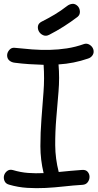

<svg xmlns="http://www.w3.org/2000/svg" viewBox="-29 -954 504 992"><path d="M17.6 0Q0 -4.9 -5.9 -19.5Q-11.7 -34.2 -7.8 -47.9Q-3.9 -61.5 8.3 -70.8Q20.5 -80.1 38.1 -75.2Q77.1 -63.5 116.2 -60.5Q155.3 -57.6 196.3 -59.6Q179.7 -128.9 179.7 -198.7Q179.7 -268.6 185.1 -338.4Q190.4 -408.2 195.8 -478.5Q201.2 -548.8 196.3 -619.1Q159.2 -620.1 121.6 -622.6Q84 -625 46.9 -629.9Q30.3 -631.8 19 -641.6Q7.8 -651.4 7.8 -668Q7.8 -682.6 19 -695.8Q30.3 -709 46.9 -707Q91.8 -702.1 137.2 -698.7Q182.6 -695.3 227.5 -696.3Q272.5 -697.3 316.9 -704.1Q361.3 -710.9 405.3 -726.6Q419.9 -731.4 434.1 -722.7Q448.2 -713.9 453.1 -699.2Q458 -682.6 449.7 -669.4Q441.4 -656.2 425.8 -651.4Q352.5 -626 273.4 -621.1Q279.3 -551.8 273.4 -481.4Q267.6 -411.1 261.7 -341.8Q255.9 -272.5 256.3 -203.1Q256.8 -133.8 274.4 -65.4Q305.7 -68.4 335.9 -71.3Q366.2 -74.2 396.5 -76.2Q415 -77.1 424.3 -65.9Q433.6 -54.7 433.6 -40Q433.6 -25.4 424.3 -12.7Q415 0 396.5 1Q348.6 3.9 301.3 9.3Q253.9 14.6 206.5 17.1Q159.2 19.5 111.8 16.6Q64.5 13.7 17.6 0ZM317.4 -922.9Q330.1 -932.6 344.7 -934.1Q359.4 -935.5 372.1 -922.9Q382.8 -912.1 383.8 -895Q384.8 -877.9 372.1 -867.2Q301.8 -813.5 225.6 -774.4Q209 -765.6 194.3 -772Q179.7 -778.3 172.4 -791Q165 -803.7 167 -818.4Q168.9 -833 185.5 -841.8Q220.7 -859.4 253.4 -878.9Q286.1 -898.4 317.4 -922.9Z"/></svg>

Font: Schoolbell
Style: Regular
Weight: 400
Designer: Font Diner, Inc
Foundry: Font Diner, Inc
Version: Version 1.001